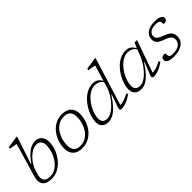

<svg xmlns="http://www.w3.org/2000/svg" viewBox="132 -1689 2645 2645"><g transform="rotate(-45 1454.5 -366.0)"><path d="M214.5 -672.5Q205 -674 183.5 -677.8Q162 -681.5 139 -685.5Q116 -689.5 101.5 -692L106.5 -717L274 -742H292L158.5 -337H166Q223.5 -422 287.8 -472Q352 -522 420 -522Q486.5 -522 520 -480.2Q553.5 -438.5 553.5 -378.5Q553.5 -307.5 527.8 -238.5Q502 -169.5 456.2 -113.2Q410.5 -57 350.2 -23.5Q290 10 220.5 10Q140 10 100 -21.8Q60 -53.5 60 -113.5Q60 -146.5 72.5 -189ZM125.5 -178Q115.5 -144.5 115.5 -118Q115.5 -27.5 227 -27.5Q283 -27.5 331.5 -57.2Q380 -87 416.2 -137.2Q452.5 -187.5 472.8 -249.5Q493 -311.5 493 -375.5Q493 -420.5 468 -447.8Q443 -475 402.5 -475Q357 -475 315.2 -451.5Q273.5 -428 238.8 -391.5Q204 -355 180 -315.2Q156 -275.5 145.5 -243.5Z M944.5 -522Q1034 -522 1080 -475.5Q1126 -429 1126 -349Q1126 -282.5 1104.2 -218.5Q1082.5 -154.5 1041.8 -102.8Q1001 -51 943.5 -20.5Q886 10 814.5 10Q725 10 679 -36.5Q633 -83 633 -163Q633 -229.5 654.8 -293.5Q676.5 -357.5 717.2 -409.2Q758 -461 815.5 -491.5Q873 -522 944.5 -522ZM814.5 -31.5Q875 -31.5 921.8 -58.5Q968.5 -85.5 1000.8 -131.2Q1033 -177 1049.8 -233.5Q1066.5 -290 1066.5 -349Q1066.5 -415 1035 -447.8Q1003.5 -480.5 944.5 -480.5Q884 -480.5 837.2 -453.5Q790.5 -426.5 758.2 -380.8Q726 -335 709.2 -278.5Q692.5 -222 692.5 -163Q692.5 -97 724 -64.2Q755.5 -31.5 814.5 -31.5Z M1787 -72.5Q1713.5 -21.5 1663 -5.8Q1612.5 10 1586.5 10Q1560.5 10 1554 -2.5Q1547.5 -15 1557.5 -42L1623.5 -228H1616Q1555 -134.5 1504.2 -82.8Q1453.5 -31 1409.8 -10.5Q1366 10 1325.5 10Q1261.5 10 1228.8 -23.8Q1196 -57.5 1196 -113Q1196 -160 1212.8 -215.2Q1229.5 -270.5 1261 -324.8Q1292.5 -379 1336 -423.5Q1379.5 -468 1432.5 -495Q1485.5 -522 1545.5 -522Q1593 -522 1624.8 -500Q1656.5 -478 1675 -439.5L1743.5 -672.5Q1734.5 -674 1713 -677.8Q1691.5 -681.5 1668.2 -685.5Q1645 -689.5 1630.5 -692L1636 -717L1802.5 -742H1820.5L1604 -41Q1634.5 -41.5 1676.5 -53.2Q1718.5 -65 1774 -96ZM1255 -127Q1255 -34.5 1346.5 -34.5Q1381 -34.5 1418 -54Q1455 -73.5 1490.5 -106.2Q1526 -139 1557.2 -179.5Q1588.5 -220 1611.5 -262.2Q1634.5 -304.5 1646 -342.5L1669.5 -422Q1647 -454 1616.5 -469Q1586 -484 1549 -484Q1501 -484 1457.2 -460Q1413.5 -436 1376.8 -396.5Q1340 -357 1312.8 -309.5Q1285.5 -262 1270.2 -214.2Q1255 -166.5 1255 -127Z M2186 -42 2259.5 -226.5H2252Q2191 -133.5 2141 -82Q2091 -30.5 2048.2 -10.2Q2005.5 10 1965 10Q1901 10 1867.8 -23.8Q1834.5 -57.5 1834.5 -113Q1834.5 -160 1851.5 -215.2Q1868.5 -270.5 1900 -324.8Q1931.5 -379 1975 -423.5Q2018.5 -468 2071.8 -495Q2125 -522 2185 -522Q2234 -522 2266 -498.5Q2298 -475 2316.5 -434.5L2353 -512H2400L2233.5 -41Q2264 -41.5 2305.8 -53.2Q2347.5 -65 2403 -96L2415.5 -72.5Q2342.5 -21.5 2291.8 -5.8Q2241 10 2215.5 10Q2165 10 2186 -42ZM1894.5 -124.5Q1894.5 -34.5 1985.5 -34.5Q2027 -34.5 2071.8 -62.8Q2116.5 -91 2158.5 -138Q2200.5 -185 2234.8 -241.5Q2269 -298 2288.5 -355L2310.5 -419.5Q2288 -453 2257 -468.5Q2226 -484 2188 -484Q2140.5 -484 2096.8 -460Q2053 -436 2016 -396.2Q1979 -356.5 1951.8 -308.8Q1924.5 -261 1909.5 -212.8Q1894.5 -164.5 1894.5 -124.5Z M2542.5 -110.5Q2545.5 -56 2558.5 -41.5Q2566.5 -32.5 2579.8 -29.5Q2593 -26.5 2615 -26.5Q2694.5 -26.5 2738 -57.5Q2781.5 -88.5 2781.5 -144Q2781.5 -166 2772.8 -184Q2764 -202 2739.5 -218Q2715 -234 2667.5 -250.5Q2596.5 -275.5 2571.5 -304.5Q2546.5 -333.5 2546.5 -374Q2546.5 -439.5 2598.5 -480.8Q2650.5 -522 2751 -522Q2821.5 -522 2853.8 -504Q2886 -486 2886 -455Q2886 -432 2870 -419.5Q2854 -407 2815.5 -407Q2814.5 -431 2811 -446Q2807.5 -461 2799 -469.5Q2784 -484 2736 -484Q2663 -484 2628.8 -457.8Q2594.5 -431.5 2594.5 -390.5Q2594.5 -370.5 2603.5 -354.8Q2612.5 -339 2637.8 -324Q2663 -309 2712 -291Q2761.5 -273 2786.8 -252Q2812 -231 2821 -207Q2830 -183 2830 -156Q2830 -78.5 2769.2 -34.2Q2708.5 10 2602.5 10Q2524.5 10 2494.5 -9Q2464.5 -28 2464.5 -57Q2464.5 -83.5 2480.2 -97Q2496 -110.5 2542.5 -110.5Z"/></g></svg>

Font: Newsreader 6pt Light
Style: Italic
Weight: 300
Italic angle: -17°
Designer: Hugues Gentile
Foundry: Production Type
Version: Version 1.003; ttfautohint (v1.8.3)